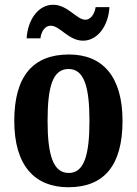

<svg xmlns="http://www.w3.org/2000/svg" viewBox="-20 -777 576 807"><path d="M329 -606C391 -606 436 -670 440 -747H382C378 -720 362 -694 339 -694C302 -694 265 -757 203 -757C140 -757 96 -692 92 -616H150C153 -643 168 -669 193 -669C232 -669 268 -606 329 -606ZM267 10C417 10 495 -81 495 -269C495 -457 410 -548 270 -548C119 -548 40 -457 40 -269C40 -81 126 10 267 10ZM269 -50C203 -50 180 -126 180 -269C180 -414 202 -487 268 -487C333 -487 356 -414 356 -269C356 -126 334 -50 269 -50Z"/></svg>

Font: Noto Serif Tamil Condensed
Style: Bold
Weight: 700
Width: 3
Designer: Indian Type Foundry, Tom Grace, and the Monotype Design Team
Foundry: Monotype Imaging Inc.
Version: Version 2.004